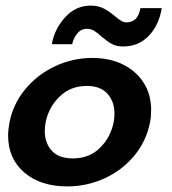

<svg xmlns="http://www.w3.org/2000/svg" viewBox="-20 -658 615 686"><path d="M9 -174Q9 -194 14 -221Q27 -287 70.5 -339.5Q114 -392 177 -421.5Q240 -451 310 -451Q372 -451 419.5 -427.5Q467 -404 493.5 -362Q520 -320 520 -266Q520 -241 516 -221Q503 -154 460 -102Q417 -50 354 -21Q291 8 220 8Q125 8 67 -41.5Q9 -91 9 -174ZM140 -190Q140 -147 165 -119.5Q190 -92 240 -92Q299 -92 337 -129.5Q375 -167 386 -221Q389 -238 389 -252Q389 -295 364 -323Q339 -351 290 -351Q232 -351 193 -313Q154 -275 143 -221Q140 -206 140 -190ZM343 -527Q328 -541 316.5 -548Q305 -555 290 -555Q269 -555 255 -537Q241 -519 238 -500H165Q175 -555 213 -596.5Q251 -638 304 -638Q331 -638 351 -627.5Q371 -617 392 -599Q405 -588 414 -583Q423 -578 431 -578Q450 -578 463 -589Q476 -600 482 -629H558Q548 -568 511.5 -530Q475 -492 420 -492Q396 -492 379.5 -501Q363 -510 343 -527Z"/></svg>

Font: Teachers SemiBold
Style: Italic
Weight: 600
Designer: Alfredo Marco Pradil & Chank Diesel
Version: Version 0.009